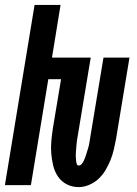

<svg xmlns="http://www.w3.org/2000/svg" viewBox="-37 -755 557 783"><path d="M284 8Q257 8 235 -3.5Q213 -15 199.5 -35Q186 -55 180 -79.5Q174 -104 172 -129.5Q170 -155 172.5 -181.5Q175 -208 179 -234L212 -432H160L89 0H-17L104 -735H210L175 -520H333L283 -219Q282 -213 281 -207Q280 -201 279 -195Q278 -189 277 -183Q276 -177 275.5 -171Q275 -165 274.5 -159Q274 -153 273.5 -146.5Q273 -140 272.5 -134Q272 -128 272 -122Q272 -116 272.5 -110Q273 -104 273.5 -98.5Q274 -93 276 -86.5Q278 -80 284 -80Q291 -80 296 -86Q301 -92 304 -98Q307 -104 309.5 -110.5Q312 -117 314 -123.5Q316 -130 318 -136.5Q320 -143 322 -149.5Q324 -156 325.5 -162.5Q327 -169 328 -175.5Q329 -182 330 -188.5Q331 -195 332 -201L385 -520H491L436 -187Q432 -166 427 -144.5Q422 -123 413.5 -102Q405 -81 393.5 -61.5Q382 -42 365 -26Q348 -10 326.5 -1Q305 8 284 8Z"/></svg>

Font: Iosevka Extrabold Oblique
Style: Regular
Weight: 800
Italic angle: -9°
Monospace: yes
Designer: Belleve Invis
Foundry: Belleve Invis
Version: Version 32.5.0; ttfautohint (v1.8.4)